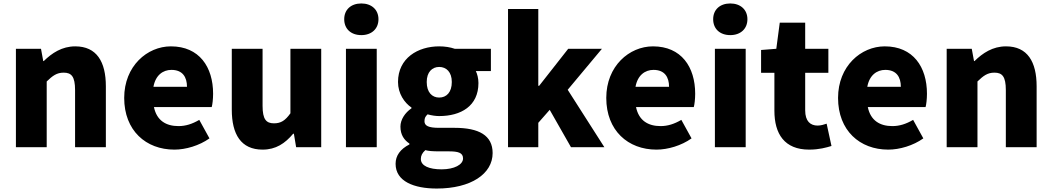

<svg xmlns="http://www.w3.org/2000/svg" viewBox="-20 -851 6079 1110"><path d="M72 0H250V-380C284 -413 308 -431 348 -431C393 -431 414 -409 414 -330V0H592V-352C592 -494 539 -583 415 -583C338 -583 280 -544 233 -498H230L217 -569H72Z M988 14C1054 14 1132 -9 1191 -51L1132 -158C1091 -134 1053 -122 1012 -122C940 -122 886 -154 870 -232H1204C1208 -246 1212 -277 1212 -309C1212 -464 1132 -583 968 -583C831 -583 698 -469 698 -285C698 -96 824 14 988 14ZM867 -349C879 -416 922 -447 971 -447C1036 -447 1061 -405 1061 -349Z M1498 14C1575 14 1628 -22 1675 -78H1679L1692 0H1837V-569H1659V-196C1629 -154 1604 -138 1564 -138C1519 -138 1498 -161 1498 -239V-569H1320V-217C1320 -75 1373 14 1498 14Z M1980 0H2158V-569H1980ZM2069 -648C2128 -648 2168 -684 2168 -740C2168 -795 2128 -831 2069 -831C2009 -831 1970 -795 1970 -740C1970 -684 2009 -648 2069 -648Z M2505 239C2703 239 2828 154 2828 34C2828 -69 2748 -112 2608 -112H2518C2457 -112 2434 -124 2434 -150C2434 -170 2440 -178 2452 -190C2477 -183 2500 -180 2519 -180C2645 -180 2746 -238 2746 -371C2746 -398 2739 -424 2731 -440H2818V-569H2609C2583 -578 2552 -583 2519 -583C2396 -583 2281 -515 2281 -377C2281 -310 2318 -257 2359 -229V-225C2321 -199 2295 -159 2295 -119C2295 -71 2317 -41 2347 -21V-16C2294 11 2267 49 2267 96C2267 198 2374 239 2505 239ZM2519 -287C2478 -287 2447 -317 2447 -377C2447 -434 2478 -464 2519 -464C2561 -464 2592 -434 2592 -377C2592 -317 2561 -287 2519 -287ZM2533 128C2461 128 2413 108 2413 68C2413 49 2421 33 2439 17C2457 22 2479 24 2520 24H2574C2627 24 2657 31 2657 65C2657 101 2606 128 2533 128Z M2917 0H3092V-141L3158 -216L3281 0H3474L3262 -332L3460 -569H3265L3097 -355H3092V-799H2917Z M3775 14C3841 14 3919 -9 3978 -51L3919 -158C3878 -134 3840 -122 3799 -122C3727 -122 3673 -154 3657 -232H3991C3995 -246 3999 -277 3999 -309C3999 -464 3919 -583 3755 -583C3618 -583 3485 -469 3485 -285C3485 -96 3611 14 3775 14ZM3654 -349C3666 -416 3709 -447 3758 -447C3823 -447 3848 -405 3848 -349Z M4113 0H4291V-569H4113ZM4202 -648C4261 -648 4301 -684 4301 -740C4301 -795 4261 -831 4202 -831C4142 -831 4103 -795 4103 -740C4103 -684 4142 -648 4202 -648Z M4658 14C4716 14 4757 2 4787 -7L4759 -136C4745 -131 4725 -125 4707 -125C4665 -125 4635 -150 4635 -213V-430H4769V-569H4635V-720H4488L4468 -569L4380 -562V-430H4457V-211C4457 -77 4515 14 4658 14Z M5115 14C5181 14 5259 -9 5318 -51L5259 -158C5218 -134 5180 -122 5139 -122C5067 -122 5013 -154 4997 -232H5331C5335 -246 5339 -277 5339 -309C5339 -464 5259 -583 5095 -583C4958 -583 4825 -469 4825 -285C4825 -96 4951 14 5115 14ZM4994 -349C5006 -416 5049 -447 5098 -447C5163 -447 5188 -405 5188 -349Z M5453 0H5631V-380C5665 -413 5689 -431 5729 -431C5774 -431 5795 -409 5795 -330V0H5973V-352C5973 -494 5920 -583 5796 -583C5719 -583 5661 -544 5614 -498H5611L5598 -569H5453Z"/></svg>

Font: Noto Sans CJK TC Black
Style: Regular
Weight: 900
Designer: Ryoko NISHIZUKA 西塚涼子 (kana, bopomofo & ideographs); Paul D. Hunt (Latin, Greek & Cyrillic); Sandoll Communications 산돌커뮤니
Foundry: Adobe
Version: Version 2.004;hotconv 1.0.118;makeotfexe 2.5.65603